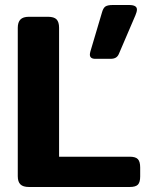

<svg xmlns="http://www.w3.org/2000/svg" viewBox="-20 -747 615 767"><path d="M339 -529Q339 -533 341 -541L387 -696Q392 -715 401 -721Q410 -727 430 -727H496Q527 -727 527 -709Q527 -700 521 -686L455 -532Q451 -522 443 -517Q435 -512 421 -512H361Q339 -512 339 -529ZM51 -43V-636Q51 -658 61.5 -669Q72 -680 96 -680H171Q196 -680 206 -669.5Q216 -659 216 -636V-121H498Q522 -121 531 -111Q540 -101 540 -78V-42Q540 -19 531 -9.5Q522 0 498 0H96Q72 0 61.5 -10.5Q51 -21 51 -43Z"/></svg>

Font: Mitr Medium
Style: Regular
Weight: 500
Designer: Thanarat Vachiruckul
Foundry: Cadson Demak
Version: Version 1.002